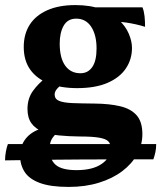

<svg xmlns="http://www.w3.org/2000/svg" viewBox="-49 -487 635 756"><path d="M221.3 249Q149.3 249 107.4 233.2Q65.5 217.5 47.8 189.6Q30 161.7 30 125.5Q30 87.5 52.1 59.2Q74.2 31 116.9 18.1L183.1 29.4Q160.7 48.5 153.5 63.2Q146.3 78 146.3 98.2Q146.3 141.4 170.5 162.2Q194.7 182.9 252.6 182.9Q316.5 182.9 351.9 158Q387.3 133.1 387.3 98Q387.3 79.8 377.7 69.8Q368.1 59.7 341.4 55.1Q314.8 50.4 263.6 50.4Q220.1 49.9 183 46.2Q145.9 42.5 118.2 31.2Q90.4 19.9 74.8 -1.6Q59.2 -23.1 59.2 -58.1Q59.2 -99.4 81 -129.4Q102.9 -159.3 131.3 -180.6L199.1 -157.3Q183.8 -147 175 -136.5Q166.2 -125.9 166.2 -114.9Q166.2 -97.4 183.3 -90Q200.4 -82.6 235.3 -81.1Q270.2 -79.7 323.3 -79.2Q381.9 -78.7 424 -68.7Q466.1 -58.8 488.8 -33.2Q511.6 -7.6 511.6 41.2Q511.6 83 491 120.6Q470.4 158.2 432.4 186.9Q394.5 215.7 340.9 232.3Q287.3 249 221.3 249ZM254.7 -140Q191 -140 143.5 -158.3Q96 -176.6 70.2 -212.6Q44.5 -248.6 44.5 -302Q44.5 -352.7 67.9 -389.5Q91.3 -426.2 137 -446.6Q182.7 -467 247.4 -467Q306.8 -467 348.9 -451Q391 -435 418.2 -409.5Q445.4 -384 458 -354.5Q470.7 -324.9 470.7 -298.1Q470.7 -253.7 446.8 -217.8Q422.9 -181.9 375.1 -161Q327.2 -140 254.7 -140ZM267.7 -198.6Q297.6 -198.6 314.4 -223.2Q331.2 -247.8 331.2 -296.2Q331.2 -349.2 310.2 -381.4Q289.1 -413.6 251 -413.6Q217.8 -413.6 201.9 -386.1Q186.1 -358.7 186.1 -315.6Q186.1 -258.8 207.6 -228.7Q229.1 -198.6 267.7 -198.6ZM522.2 -381.4Q505.1 -386.9 485.8 -391.2Q466.4 -395.5 447.8 -398.2Q429.1 -400.9 412.6 -401.4L317 -458H512Q518.1 -442.9 520.2 -423Q522.2 -403.1 522.2 -381.4ZM-29.1 144.5Q-29.1 128.1 -25.8 109.9Q-22.4 91.8 -17.9 80.2H566Q566 97.5 562.9 111.9Q559.9 126.3 554.8 140.5Q480.5 140.5 409.6 140.5Q338.7 140.5 267.7 141Q196.7 141.5 123.3 142.2Q49.8 143 -29.1 144.5Z"/></svg>

Font: Vollkorn
Style: Regular
Weight: 400
Designer: Friedrich Althausen
Foundry: Friedrich Althausen
Version: Version 5.001